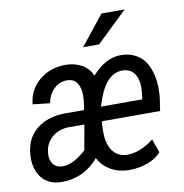

<svg xmlns="http://www.w3.org/2000/svg" viewBox="-84 -829 879 918"><g transform="rotate(-10 355.5 -370.0)"><path d="M522 -464.8Q520.5 -464.8 518.6 -464.8Q478.5 -464.8 446.8 -430.7Q413.6 -394.5 389.2 -312.5H589.8Q595.2 -347.2 595.2 -369.6Q595.2 -371.6 595.2 -373.5L593.8 -391.1Q584 -462.4 522 -464.8ZM159.7 -63Q160.6 -63 162.1 -63Q210.9 -63 274.4 -120.6L296.4 -241.7L218.8 -242.2Q171.9 -241.2 139.4 -213.4Q106.9 -185.5 102.1 -142.6Q101.1 -134.8 101.1 -127.4Q101.1 -101.6 113.3 -85Q128.9 -64 159.7 -63ZM468.3 9.8Q419.4 8.8 381.1 -13.2Q342.8 -35.2 322.3 -74.2Q251 9.8 144 9.8Q141.6 9.8 139.2 9.8Q78.6 8.8 45.4 -33.2Q16.1 -70.3 16.1 -128.9Q16.1 -136.7 16.6 -144.5Q22 -222.7 76.2 -266.6Q130.4 -310.5 218.8 -310.5L307.1 -310.1L313 -352.1Q314.5 -365.2 314.5 -380.4Q314.5 -384.3 314.5 -388.2Q312.5 -423.3 297.1 -443.6Q281.7 -463.9 253.9 -464.4Q252.4 -464.4 251 -464.4Q213.9 -464.8 187 -438.5Q159.2 -411.1 152.8 -370.6L69.3 -379.9Q76.2 -451.2 129.9 -495.1Q182.1 -538.6 256.8 -538.6Q258.3 -538.6 260.3 -538.6Q303.2 -537.6 336.2 -518.6Q369.1 -499.5 384.8 -463.9Q450.2 -538.6 525.4 -538.6Q526.9 -538.6 528.3 -538.6Q574.2 -537.1 607.4 -514.9Q640.6 -492.7 657.7 -450Q674.8 -407.2 675.8 -355Q675.8 -351.6 675.8 -348.1Q675.8 -323.7 672.9 -300.3L664.1 -242.7H381.3Q378.9 -222.2 378.9 -199.2Q378.9 -192.4 378.9 -185.5Q379.9 -130.9 403.8 -98.1Q427.7 -65.4 471.7 -64Q473.1 -64 475.1 -64Q536.1 -64 603 -115.2L626.5 -48.8Q601.6 -20.5 559.3 -5.4Q517.1 9.8 468.3 9.8ZM468.8 -750.5H581.5L432.1 -606.9H354.5Z"/></g></svg>

Font: MAUL Condensed Italic
Style: Condenced Regular Italic
Weight: 400
Italic angle: -12°
Designer: MAUL
Version: Version 1.0; 2020; ttfautohint (v1.8.3)